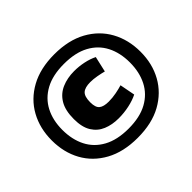

<svg xmlns="http://www.w3.org/2000/svg" viewBox="-158 -935 1170 1170"><g transform="rotate(-45 427.5 -350.0)"><path d="M427 -710Q549 -710 634.5 -663Q720 -616 765 -534.5Q810 -453 810 -349Q810 -246 765 -165Q720 -84 635 -37Q550 10 427 10Q305 10 219.5 -37Q134 -84 89.5 -165Q45 -246 45 -349Q45 -453 90 -534.5Q135 -616 220.5 -663Q306 -710 427 -710ZM427 -69Q525 -69 589.5 -104.5Q654 -140 686 -203Q718 -266 718 -349Q718 -432 686 -494.5Q654 -557 589.5 -592Q525 -627 427 -627Q330 -627 265.5 -592Q201 -557 168.5 -494.5Q136 -432 136 -349Q136 -266 168 -203Q200 -140 265 -104.5Q330 -69 427 -69ZM232 -346Q232 -421 259 -466Q286 -511 333.5 -531.5Q381 -552 440 -552Q481 -552 521.5 -543.5Q562 -535 594 -519L571 -418Q549 -424 518.5 -429.5Q488 -435 462 -435Q416 -435 395.5 -416.5Q375 -398 375 -348Q375 -303 395 -287Q415 -271 458 -271Q491 -271 524 -277.5Q557 -284 579 -291L598 -192Q564 -175 519.5 -165.5Q475 -156 429 -156Q373 -156 328.5 -174.5Q284 -193 258 -234.5Q232 -276 232 -346Z"/></g></svg>

Font: Georama Expanded Black
Style: Regular
Weight: 900
Width: 7
Designer: Jean-Baptiste Levee
Foundry: Production Type
Version: Version 1.000